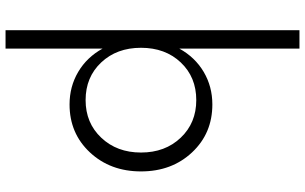

<svg xmlns="http://www.w3.org/2000/svg" viewBox="-216 -606 1058 665"><g transform="rotate(90 312.5 -273.0)"><path d="M84 -781.7H147.9V-365.7Q177.7 -419.9 228.5 -450Q279.3 -480 341.3 -480Q441.4 -480 507.3 -409.7Q573.2 -339.4 573.2 -232.9Q573.2 -126.5 507.3 -55.9Q441.4 14.6 341.3 14.6Q279.3 14.6 228.5 -15.4Q177.7 -45.4 147.9 -99.6V236.3H84ZM326.2 -424.3Q246.6 -424.3 195.8 -370.6Q145 -316.9 145 -232.9Q145 -148.9 195.8 -95Q246.6 -41 326.2 -41Q405.3 -41 456.5 -95.2Q507.8 -149.4 507.8 -232.9Q507.8 -316.4 456.5 -370.4Q405.3 -424.3 326.2 -424.3Z"/></g></svg>

Font: Spartan MB
Style: Regular
Weight: 400
Designer: Matt Bailey, Mirko Velimirovic
Foundry: Matt Bailey
Version: Version 1.005